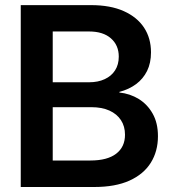

<svg xmlns="http://www.w3.org/2000/svg" viewBox="-20 -748 686 768"><path d="M63 0V-727.5H344.2Q421.4 -727.5 474.9 -703.6Q528.3 -679.7 556.2 -637.5Q584 -595.2 584 -538.6Q584 -496.1 568.4 -464.4Q552.7 -432.6 524.4 -411.6Q496.1 -390.6 457.5 -380.4V-377.9Q500 -373.5 534.9 -352.1Q569.8 -330.6 590.8 -293.2Q611.8 -255.9 611.8 -203.1Q611.8 -143.1 583.3 -97.2Q554.7 -51.3 498 -25.6Q441.4 0 356.9 0ZM190.9 -106H341.8Q409.2 -106 444.6 -133.1Q480 -160.2 480 -209Q480 -242.7 463.9 -267.3Q447.8 -292 417.7 -305.7Q387.7 -319.3 345.2 -319.3H190.9ZM190.9 -418.9H335.9Q372.1 -418.9 398.9 -431.4Q425.8 -443.8 440.4 -466.8Q455.1 -489.7 455.1 -521.5Q455.1 -566.9 423.8 -594.5Q392.6 -622.1 336.4 -622.1H190.9Z"/></svg>

Font: Inter 28pt SemiBold
Style: Regular
Weight: 600
Designer: Rasmus Andersson
Foundry: rsms
Version: Version 4.001;git-66647c0bb